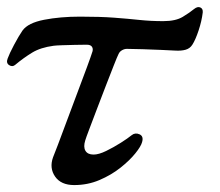

<svg xmlns="http://www.w3.org/2000/svg" viewBox="-20 -522 635 554"><path d="M194 12Q156 12 139 -12.5Q122 -37 133 -68Q136 -75 147 -104Q158 -133 173 -173.5Q188 -214 203.5 -255Q219 -296 231 -328.5Q243 -361 247 -374Q249 -382 245 -387.5Q241 -393 230 -393Q215 -393 195.5 -392.5Q176 -392 159.5 -391.5Q143 -391 135 -390Q97 -385 72.5 -370Q48 -355 24 -335Q16 -328 6.5 -334Q-3 -340 2 -353Q7 -367 20.5 -392.5Q34 -418 45 -434Q61 -456 107.5 -465Q154 -474 211 -474Q269 -474 309 -471Q349 -468 382 -464.5Q415 -461 451 -461Q487 -461 507.5 -473.5Q528 -486 540 -496Q550 -504 558 -500.5Q566 -497 565 -486Q562 -461 553 -434Q544 -407 535 -393Q528 -382 515.5 -378.5Q503 -375 486 -376Q471 -377 445 -378Q419 -379 392 -380Q365 -381 346 -381Q339 -381 332 -377Q325 -373 322 -366Q318 -358 308 -332.5Q298 -307 285 -273.5Q272 -240 259.5 -207Q247 -174 237.5 -149Q228 -124 226 -117Q220 -98 226.5 -87Q233 -76 250 -76Q265 -76 286.5 -86.5Q308 -97 328.5 -110Q349 -123 360 -132Q370 -140 382.5 -134.5Q395 -129 390 -112Q387 -100 370.5 -79.5Q354 -59 327.5 -38Q301 -17 267 -2.5Q233 12 194 12Z"/></svg>

Font: TsukuhouMincho
Style: Regular
Weight: 400
Designer: Iose
Foundry: Typographish
Version: Version 1.001; ttfautohint (v1.8.3)